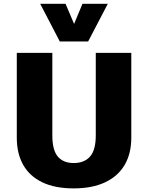

<svg xmlns="http://www.w3.org/2000/svg" viewBox="-20 -992 788 1021"><path d="M371.6 9.8Q272.5 9.8 205.1 -22.5Q137.7 -54.7 103.5 -115Q69.3 -175.3 69.3 -259.8V-710.9H258.3V-271.5Q258.3 -193.4 287.6 -159.2Q316.9 -125 371.6 -125Q428.7 -125 459 -159.7Q489.3 -194.3 489.3 -272V-710.9H678.2V-260.3Q678.2 -175.8 643.1 -115.5Q607.9 -55.2 539.3 -22.7Q470.7 9.8 371.6 9.8ZM297.9 -771.5 193.8 -971.7H328.6L374 -864.7L418.5 -971.7H553.2L448.7 -771.5Z"/></svg>

Font: Comme ExtraBold
Style: Regular
Weight: 800
Version: Version 1.000;gftools[0.9.27]